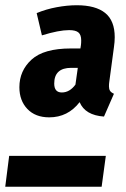

<svg xmlns="http://www.w3.org/2000/svg" viewBox="-21 -713 481 733"><path d="M53 -380Q53 -443 99.5 -485.5Q146 -528 250 -528H286L288 -541Q289 -548 289 -559Q289 -580 278.5 -589Q268 -598 243 -598Q204 -598 139 -578L119 -663Q155 -678 195.5 -685.5Q236 -693 272 -693Q344 -693 380.5 -663.5Q417 -634 417 -571Q417 -553 414 -533L396 -399Q395 -393 395 -383Q395 -373 399 -366.5Q403 -360 414 -355L376 -268Q304 -273 283 -323Q238 -265 167 -265Q114 -265 83.5 -297Q53 -329 53 -380ZM267 -390 276 -454H251Q186 -454 186 -394Q186 -360 215 -360Q245 -360 267 -390ZM-1 0 14 -118H383L367 0Z"/></svg>

Font: Fira Sans Condensed
Style: Bold Italic
Weight: 700
Width: 3
Italic angle: -8°
Designer: Carrois Corporate & Edenspiekermann AG
Foundry: Carrois Corporate GbR & Edenspiekermann AG
Version: Version 4.203